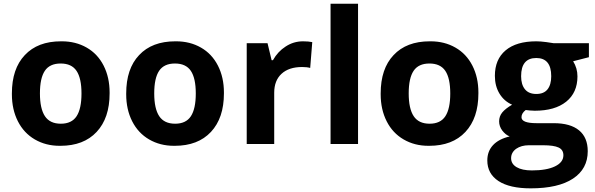

<svg xmlns="http://www.w3.org/2000/svg" viewBox="-20 -780 3222 1040"><path d="M314.9 -556.2Q390.1 -556.2 449.5 -522.2Q508.8 -488.3 541.3 -424.6Q573.7 -360.8 573.7 -278.8Q573.7 -276.4 573.7 -273.9Q573.7 -140.6 503.4 -65.4Q433.1 9.8 307.6 9.8Q305.7 9.8 303.2 9.8Q228 9.8 168.7 -24.7Q109.4 -59.1 76.9 -123Q44.4 -187 44.4 -269Q44.4 -271.5 44.4 -273.9Q44.4 -407.7 114.3 -481.4Q184.1 -556.2 310.5 -556.2Q312.5 -556.2 314.9 -556.2ZM394.5 -396.2Q367.7 -436 308.6 -436Q249.5 -436 222.9 -396.5Q196.3 -356.9 196.3 -274.2Q196.3 -191.4 223.4 -150.6Q250.5 -109.9 309.3 -109.9Q368.2 -109.9 394.8 -150.4Q421.4 -190.9 421.4 -273.7Q421.4 -356.4 394.5 -396.2Z M934.1 -556.2Q1009.3 -556.2 1068.6 -522.2Q1127.9 -488.3 1160.4 -424.6Q1192.9 -360.8 1192.9 -278.8Q1192.9 -276.4 1192.9 -273.9Q1192.9 -140.6 1122.6 -65.4Q1052.2 9.8 926.8 9.8Q924.8 9.8 922.4 9.8Q847.2 9.8 787.8 -24.7Q728.5 -59.1 696 -123Q663.6 -187 663.6 -269Q663.6 -271.5 663.6 -273.9Q663.6 -407.7 733.4 -481.4Q803.2 -556.2 929.7 -556.2Q931.6 -556.2 934.1 -556.2ZM1013.7 -396.2Q986.8 -436 927.7 -436Q868.7 -436 842 -396.5Q815.4 -356.9 815.4 -274.2Q815.4 -191.4 842.5 -150.6Q869.6 -109.9 928.5 -109.9Q987.3 -109.9 1013.9 -150.4Q1040.5 -190.9 1040.5 -273.7Q1040.5 -356.4 1013.7 -396.2Z M1621.1 -556.2Q1651.9 -556.2 1671.4 -551.8L1660.2 -412.1Q1642.6 -417 1616.2 -417Q1544.9 -417 1505.1 -380.4Q1465.3 -343.8 1465.3 -277.8V0H1316.4V-545.9H1429.2L1451.2 -454.1H1458.5Q1484.9 -501 1526.9 -527.8Q1569.8 -556.2 1621.1 -556.2Z M1919.4 0H1770.5V-759.8H1919.4Z M2312.5 -556.2Q2387.7 -556.2 2447 -522.2Q2506.3 -488.3 2538.8 -424.6Q2571.3 -360.8 2571.3 -278.8Q2571.3 -276.4 2571.3 -273.9Q2571.3 -140.6 2501 -65.4Q2430.7 9.8 2305.2 9.8Q2303.2 9.8 2300.8 9.8Q2225.6 9.8 2166.3 -24.7Q2106.9 -59.1 2074.5 -123Q2042 -187 2042 -269Q2042 -271.5 2042 -273.9Q2042 -407.7 2111.8 -481.4Q2181.6 -556.2 2308.1 -556.2Q2310.1 -556.2 2312.5 -556.2ZM2392.1 -396.2Q2365.2 -436 2306.2 -436Q2247.1 -436 2220.5 -396.5Q2193.8 -356.9 2193.8 -274.2Q2193.8 -191.4 2220.9 -150.6Q2248 -109.9 2306.9 -109.9Q2365.7 -109.9 2392.3 -150.4Q2418.9 -190.9 2418.9 -273.7Q2418.9 -356.4 2392.1 -396.2Z M2886.7 -112.8H2979.5Q3069.3 -112.8 3116.5 -74Q3163.6 -35.2 3163.6 39.1Q3163.6 134.8 3083.7 187.5Q3003.9 240.2 2854.5 240.2Q2740.7 240.2 2680.2 200.7Q2619.6 161.1 2619.6 88.9Q2619.6 39.6 2650.4 6.3Q2681.2 -26.9 2740.7 -41Q2718.3 -49.8 2700.7 -72.8Q2683.6 -95.7 2683.6 -122.8Q2683.6 -149.9 2700.4 -170.7Q2717.3 -191.4 2753.9 -212.9Q2710.4 -231.9 2685.5 -272.9Q2660.6 -314 2660.6 -369.1Q2660.6 -458.5 2718.8 -507.3Q2776.9 -556.2 2884.8 -556.2Q2907.7 -556.2 2939.2 -552Q2970.7 -547.9 2979.5 -545.9H3169.9V-470.2L3084.5 -448.2Q3107.9 -410.6 3107.9 -366.2Q3107.9 -278.3 3046.9 -229.2Q2985.8 -180.2 2876.5 -180.2L2849.6 -181.6L2827.6 -184.1Q2804.7 -166.5 2804.7 -145Q2804.7 -112.8 2886.7 -112.8ZM2884.8 -465.8Q2802.7 -465.8 2802.7 -367.2Q2802.7 -321.8 2823.5 -296.4Q2844.2 -271 2885 -271Q2925.8 -271 2945.8 -296.1Q2965.8 -321.3 2965.8 -367.2Q2965.8 -465.8 2884.8 -465.8ZM2921.9 6.8H2844.7Q2803.7 6.8 2775.9 25.9Q2748.5 45.9 2748.5 76.9Q2748.5 107.9 2778.3 125.5Q2808.1 143.1 2860.8 143.1Q2940.9 143.1 2986.3 121.1Q3031.7 99.1 3031.7 61Q3031.7 31.2 3005.6 19Q2979.5 6.8 2921.9 6.8Z"/></svg>

Font: Open Sans Hebrew
Style: Bold
Weight: 700
Foundry: Ascender Corporation, Yanek Iontef
Version: Version 2.001;PS 002.001;hotconv 1.0.70;makeotf.lib2.5.58329